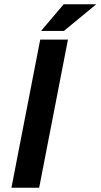

<svg xmlns="http://www.w3.org/2000/svg" viewBox="-20 -887 475 907"><path d="M34 0 170 -700H301L165 0ZM174 -741 281 -867H435L282 -741Z"/></svg>

Font: REM Medium
Style: Italic
Weight: 500
Italic angle: -11°
Designer: Octavio Pardo
Foundry: Ashler Design
Version: Version 1.005;gftools[0.9.28]